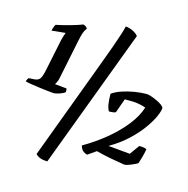

<svg xmlns="http://www.w3.org/2000/svg" viewBox="-122 -878 1077 1097"><g transform="rotate(15 417.0 -329.5)"><path d="M189 -285Q183 -285 159.5 -287.5Q136 -290 105.5 -294Q75 -298 50 -302Q25 -306 17 -309Q19 -317 22 -322.5Q25 -328 28 -331L63 -333Q84 -335 93.5 -347.5Q103 -360 111 -396L151 -589Q154 -602 158.5 -616Q163 -630 165 -633L164 -635L84 -627Q86 -638 90.5 -650Q95 -662 98 -665Q138 -673 182 -685.5Q226 -698 251 -708Q268 -704 276 -690Q265 -676 259 -658.5Q253 -641 246 -606L199 -377Q197 -365 191.5 -353.5Q186 -342 182 -337L252 -330Q255 -323 254 -309Q245 -300 222.5 -292.5Q200 -285 189 -285ZM254 101Q207 101 184 76L404 -514Q431 -586 448 -634Q465 -682 474.5 -712Q484 -742 488 -760Q514 -757 534.5 -746Q555 -735 563 -723ZM464 5Q430 -3 421 -38Q492 -79 552.5 -129Q613 -179 655.5 -233Q698 -287 715 -341Q695 -348 673.5 -352Q652 -356 624 -356H590L560 -272Q551 -266 520 -266Q511 -281 507 -306.5Q503 -332 503 -366Q527 -383 562 -394.5Q597 -406 634 -412Q671 -418 703 -418Q713 -418 731 -412Q749 -406 767 -397.5Q785 -389 797.5 -379.5Q810 -370 810 -363Q810 -346 795.5 -313Q781 -280 751.5 -238.5Q722 -197 676.5 -154Q631 -111 569 -75L698 -63L739 -120Q774 -120 783 -112Q779 -89 773 -67Q767 -45 760 -24Q747 -16 722 -5.5Q697 5 683 5Q640 -2 599.5 -9.5Q559 -17 513 -29Z"/></g></svg>

Font: Texturina
Style: Bold Italic
Weight: 700
Italic angle: -11°
Designer: Guillermo Torres Carreño
Foundry: Omnibus-Type
Version: Version 1.002; ttfautohint (v1.8.3)